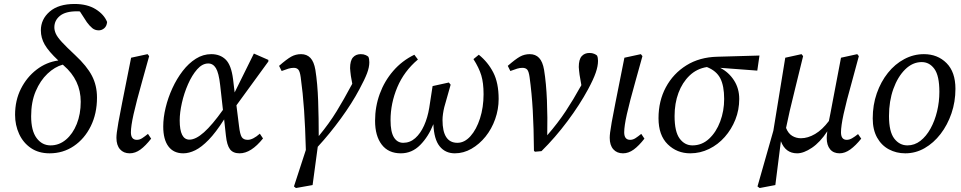

<svg xmlns="http://www.w3.org/2000/svg" viewBox="-20 -760 4847 968"><path d="M230 13Q175 13 136 -13.5Q97 -40 76.5 -84.5Q56 -129 56 -181Q56 -254 85.5 -312.5Q115 -371 164.5 -409Q214 -447 274 -455Q225 -501 205.5 -535Q186 -569 186 -607Q186 -663 230.5 -701.5Q275 -740 356 -740Q420 -740 462.5 -713.5Q505 -687 520 -649Q518 -628 505.5 -617.5Q493 -607 478 -607Q459 -607 445.5 -618Q432 -629 418 -648L383 -702Q379 -703 375.5 -703Q372 -703 368 -703Q310 -703 282 -680Q254 -657 254 -622Q254 -607 261.5 -590Q269 -573 292 -548Q315 -523 359 -482Q418 -427 443.5 -378Q469 -329 469 -268Q469 -187 437.5 -123.5Q406 -60 352 -23.5Q298 13 230 13ZM137 -174Q137 -101 164.5 -64Q192 -27 235 -27Q278 -27 312.5 -56Q347 -85 367 -135Q387 -185 387 -247Q387 -356 301 -430Q300 -431 299 -432Q298 -433 296 -434Q256 -423 219.5 -388.5Q183 -354 160 -300Q137 -246 137 -174Z M634 13Q603 13 585 -7.5Q567 -28 567 -65Q567 -76 569 -92.5Q571 -109 577 -143.5Q583 -178 596 -243L641 -469L724 -487L732 -477L698 -355Q667 -245 653.5 -184.5Q640 -124 640 -93Q640 -55 670 -55Q684 -55 697 -63.5Q710 -72 726 -85L742 -61Q714 -25 688 -6Q662 13 634 13Z M886 -153Q886 -56 935 -56Q967 -56 1008.5 -93Q1050 -130 1104 -206L1090 -331Q1083 -393 1068.5 -416.5Q1054 -440 1030 -440Q1000 -440 974 -410.5Q948 -381 928 -335.5Q908 -290 897 -241Q886 -192 886 -153ZM904 13Q855 13 829 -22Q803 -57 803 -122Q803 -167 815 -217Q827 -267 849 -315Q871 -363 901 -402Q931 -441 967.5 -464Q1004 -487 1045 -487Q1090 -487 1118 -459.5Q1146 -432 1155 -361L1163 -294L1260 -490L1333 -458V-450L1172 -229L1185 -125Q1190 -82 1199 -68.5Q1208 -55 1229 -55Q1255 -55 1290 -86L1306 -62Q1246 13 1188 13Q1155 13 1139.5 -7.5Q1124 -28 1119 -76L1110 -158Q1068 -92 1032 -55Q996 -18 964.5 -2.5Q933 13 904 13Z M1472 188 1462 180 1522 -4Q1519 -119 1513 -205.5Q1507 -292 1496 -371Q1492 -400 1484 -409Q1476 -418 1461 -418Q1448 -418 1434.5 -414Q1421 -410 1400 -402L1387 -428Q1426 -462 1448.5 -474.5Q1471 -487 1498 -487Q1527 -487 1545 -468Q1563 -449 1570 -408Q1581 -339 1584 -251Q1587 -163 1587 -74Q1640 -138 1677.5 -199.5Q1715 -261 1749 -325Q1751 -329 1753 -332Q1755 -335 1756 -338L1749 -377Q1748 -387 1746.5 -398Q1745 -409 1745 -416Q1745 -454 1759.5 -470.5Q1774 -487 1799 -487Q1813 -487 1823 -482.5Q1833 -478 1837 -474Q1842 -464 1842 -446Q1842 -421 1830.5 -390.5Q1819 -360 1792 -310Q1755 -240 1698.5 -162.5Q1642 -85 1582 -20L1556 173Z M2001 13Q1938 13 1904.5 -31Q1871 -75 1871 -151Q1871 -222 1894.5 -286.5Q1918 -351 1962.5 -402.5Q2007 -454 2069 -484L2087 -460Q2017 -401 1983 -320Q1949 -239 1949 -154Q1949 -95 1966 -67.5Q1983 -40 2013 -40Q2047 -40 2073.5 -63.5Q2100 -87 2118 -127Q2136 -167 2144 -216L2161 -326L2243 -344L2252 -333L2220 -220Q2216 -204 2213.5 -186.5Q2211 -169 2211 -155Q2211 -40 2286 -40Q2322 -40 2352 -73.5Q2382 -107 2400 -163Q2418 -219 2418 -285Q2418 -342 2406.5 -380Q2395 -418 2367 -462L2394 -484Q2440 -447 2467 -394.5Q2494 -342 2494 -261Q2494 -209 2476.5 -159.5Q2459 -110 2428 -71.5Q2397 -33 2357 -10Q2317 13 2273 13Q2225 13 2196.5 -22.5Q2168 -58 2165 -134Q2140 -71 2098.5 -29Q2057 13 2001 13Z M2672 0Q2671 -116 2666 -203.5Q2661 -291 2650 -371Q2646 -400 2638 -409Q2630 -418 2614 -418Q2601 -418 2587.5 -414Q2574 -410 2553 -402L2540 -428Q2579 -462 2601.5 -474.5Q2624 -487 2651 -487Q2680 -487 2698 -468Q2716 -449 2723 -408Q2734 -340 2737.5 -253.5Q2741 -167 2739 -78Q2793 -140 2832.5 -200Q2872 -260 2906 -322Q2908 -324 2909 -326.5Q2910 -329 2911 -331L2902 -383Q2901 -393 2899.5 -404Q2898 -415 2898 -422Q2898 -460 2912.5 -476.5Q2927 -493 2952 -493Q2966 -493 2976 -488.5Q2986 -484 2990 -480Q2995 -470 2995 -453Q2995 -427 2983.5 -393.5Q2972 -360 2945 -310Q2903 -232 2841 -149Q2779 -66 2710 2L2677 5Z M3121 13Q3090 13 3072 -7.5Q3054 -28 3054 -65Q3054 -76 3056 -92.5Q3058 -109 3064 -143.5Q3070 -178 3083 -243L3128 -469L3211 -487L3219 -477L3185 -355Q3154 -245 3140.5 -184.5Q3127 -124 3127 -93Q3127 -55 3157 -55Q3171 -55 3184 -63.5Q3197 -72 3213 -85L3229 -61Q3201 -25 3175 -6Q3149 13 3121 13Z M3460 13Q3393 13 3346.5 -32.5Q3300 -78 3300 -164Q3300 -251 3337 -320Q3374 -389 3440.5 -430.5Q3507 -472 3597 -474L3809 -480L3798 -404L3611 -418Q3654 -396 3680.5 -355Q3707 -314 3707 -261Q3707 -206 3687.5 -157Q3668 -108 3634 -69.5Q3600 -31 3555 -9Q3510 13 3460 13ZM3381 -175Q3381 -96 3406.5 -61.5Q3432 -27 3471 -27Q3519 -27 3555 -60.5Q3591 -94 3611 -147.5Q3631 -201 3631 -261Q3631 -327 3611.5 -365Q3592 -403 3544 -422Q3493 -414 3456.5 -379Q3420 -344 3400.5 -291.5Q3381 -239 3381 -175Z M4213 13Q4182 13 4165 -7.5Q4148 -28 4148 -65Q4148 -74 4151 -98Q4115 -43 4073.5 -15Q4032 13 3999 13Q3940 13 3917 -48L3889 173L3810 188L3799 180L3879 -101L3939 -469L4021 -487L4029 -477Q4005 -378 3988.5 -312Q3972 -246 3961.5 -200.5Q3951 -155 3943 -115Q3954 -87 3974 -75Q3994 -63 4018 -63Q4053 -63 4089.5 -84.5Q4126 -106 4159 -150Q4163 -167 4167 -190Q4171 -213 4177 -243L4220 -469L4302 -487L4310 -477L4277 -355Q4246 -245 4233 -184.5Q4220 -124 4220 -93Q4220 -55 4249 -55Q4262 -55 4276 -63Q4290 -71 4306 -84L4322 -61Q4294 -26 4267 -6.5Q4240 13 4213 13Z M4544 13Q4499 13 4461.5 -7Q4424 -27 4402 -66.5Q4380 -106 4380 -163Q4380 -231 4400.5 -289.5Q4421 -348 4456.5 -392.5Q4492 -437 4539 -462Q4586 -487 4638 -487Q4707 -487 4752 -442Q4797 -397 4797 -312Q4797 -247 4777 -188.5Q4757 -130 4722 -84.5Q4687 -39 4641.5 -13Q4596 13 4544 13ZM4555 -27Q4591 -27 4620.5 -50Q4650 -73 4671.5 -112Q4693 -151 4704.5 -199Q4716 -247 4716 -297Q4716 -378 4691 -412.5Q4666 -447 4627 -447Q4581 -447 4543.5 -410Q4506 -373 4484 -311.5Q4462 -250 4462 -175Q4462 -96 4488.5 -61.5Q4515 -27 4555 -27Z"/></svg>

Font: Source Serif Pro
Style: Italic
Weight: 400
Italic angle: -12°
Designer: Frank Grießhammer
Foundry: Adobe Systems Incorporated
Version: Version 3.001;hotconv 1.0.111;makeotfexe 2.5.65597